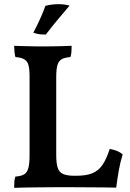

<svg xmlns="http://www.w3.org/2000/svg" viewBox="-20 -899 626 922"><path d="M346 -55Q395 -55 424.5 -67.5Q454 -80 473 -108.5Q492 -137 507 -184Q527 -180 543 -173.5Q559 -167 569 -157Q558 -123 550.5 -80.5Q543 -38 538 2Q516 1 480 1Q444 1 402.5 0.5Q361 0 323 0Q295 0 256 0Q217 0 176 0.5Q135 1 100.5 1.5Q66 2 48 3Q48 -14 49 -27.5Q50 -41 54 -51Q81 -53 95.5 -61.5Q110 -70 116 -91.5Q122 -113 122 -154V-530Q122 -568 116.5 -587Q111 -606 96 -614.5Q81 -623 54 -625Q51 -635 49.5 -650.5Q48 -666 48 -679Q72 -678 95.5 -677.5Q119 -677 142 -676.5Q165 -676 186 -676Q209 -676 233 -676.5Q257 -677 280.5 -677.5Q304 -678 324 -679Q324 -664 323 -649.5Q322 -635 318 -625Q292 -623 277 -615Q262 -607 256 -587Q250 -567 250 -528V-155Q250 -115 257 -93.5Q264 -72 283 -63.5Q302 -55 337 -55ZM200 -733Q181 -733 167.5 -735Q154 -737 140 -742Q157 -774 172.5 -808Q188 -842 198 -871Q213 -875 229 -877Q245 -879 260 -879Q291 -879 314 -872Q285 -838 257 -804.5Q229 -771 200 -733Z"/></svg>

Font: Vollkorn SemiBold
Style: Regular
Weight: 600
Designer: Friedrich Althausen
Foundry: Friedrich Althausen
Version: Version 5.000